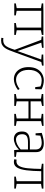

<svg xmlns="http://www.w3.org/2000/svg" viewBox="1305 -1877 809 3459"><g transform="rotate(90 1709.5 -147.5)"><path d="M41 0V-28L126 -44V-481L41 -495V-522L167 -525H609V-497L525 -480V-44L609 -28V0H394V-28L477 -43V-486L174 -487V-43L257 -28V0Z M661 233 666 196Q676 198 684.5 198.5Q693 199 701 199Q751 199 782.5 175.5Q814 152 835 105.5Q856 59 877 -8L698 -486L637 -494V-522L841 -528V-500L748 -487L900 -58L1052 -486L962 -494V-522L1162 -528V-500L1098 -487L918 3Q901 50 884 92.5Q867 135 844.5 167.5Q822 200 789 218.5Q756 237 707 237Q688 237 661 233Z M1406 7Q1345 7 1296 -24Q1247 -55 1218 -114Q1189 -173 1189 -255Q1189 -348 1222.5 -409.5Q1256 -471 1310.5 -501.5Q1365 -532 1430 -532Q1465 -532 1509 -522Q1553 -512 1589 -491L1586 -377H1550L1538 -471Q1510 -484 1480 -489Q1450 -494 1428 -494Q1343 -494 1291 -431Q1239 -368 1239 -259Q1239 -151 1290 -91.5Q1341 -32 1417 -32Q1455 -32 1497 -48Q1539 -64 1583 -96L1602 -67Q1552 -29 1502 -11Q1452 7 1406 7Z M1673 0V-28L1758 -44V-481L1673 -495V-522L1889 -528V-501L1806 -483V-294H2114V-483L2031 -495V-522L2247 -528V-501L2162 -483V-44L2247 -28V0H2031V-28L2114 -43V-256H1806V-43L1889 -28V0Z M2684 3 2677 -85Q2633 -40 2581.5 -16.5Q2530 7 2482 7Q2424 7 2386.5 -29Q2349 -65 2349 -138Q2349 -197 2373.5 -227.5Q2398 -258 2440 -269.5Q2482 -281 2535 -281H2673V-383Q2673 -442 2640 -468Q2607 -494 2552 -494Q2493 -494 2424 -470L2417 -384H2382L2374 -495Q2480 -532 2561 -532Q2634 -532 2677.5 -499Q2721 -466 2721 -391V-42L2806 -30V-2ZM2398 -143Q2398 -86 2425.5 -58.5Q2453 -31 2496 -31Q2535 -31 2582 -53.5Q2629 -76 2673 -116V-247H2542Q2464 -247 2431 -223Q2398 -199 2398 -143Z M2898 7Q2878 7 2849 0L2856 -42Q2870 -39 2885 -39Q2944 -39 2973 -92.5Q3002 -146 3011.5 -245.5Q3021 -345 3023 -483L2930 -497V-525H3378V-497L3293 -482V-43L3378 -28V0H3161V-28L3245 -43V-486H3064Q3062 -330 3048 -220Q3034 -110 2999 -51.5Q2964 7 2898 7Z"/></g></svg>

Font: Bitter Light
Style: Regular
Weight: 300
Designer: Sol Matas, and Bitter project Authors
Foundry: Sol Matas
Version: Version 2.001